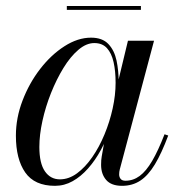

<svg xmlns="http://www.w3.org/2000/svg" viewBox="-20 -592 586 622"><path d="M158 10Q92 10 61.8 -33.2Q31.5 -76.5 31.5 -152.5Q31.5 -210 53 -266.2Q74.5 -322.5 110 -368.5Q145.5 -414.5 188.8 -442.2Q232 -470 275 -470Q311.5 -470 331 -449.5Q350.5 -429 357.5 -396Q364.5 -363 364.5 -325Q364.5 -291 357.8 -253Q351 -215 338 -177.5Q325 -140 306.8 -106.2Q288.5 -72.5 265.2 -46.2Q242 -20 215.2 -5Q188.5 10 158 10ZM174 -11Q203 -11 229.5 -30.5Q256 -50 278.8 -82.8Q301.5 -115.5 318.5 -156.5Q335.5 -197.5 345 -240.8Q354.5 -284 354.5 -324Q354.5 -361.5 348 -390.5Q341.5 -419.5 326.5 -436Q311.5 -452.5 285.5 -452.5Q259.5 -452.5 233.8 -430.5Q208 -408.5 185.5 -371.8Q163 -335 145.2 -290.5Q127.5 -246 117.5 -200.5Q107.5 -155 107.5 -116Q107.5 -63 125.5 -37Q143.5 -11 174 -11ZM375.5 10Q340.5 10 324 -9Q307.5 -28 307.5 -58Q307.5 -66.5 308 -73.2Q308.5 -80 309.5 -85L322.5 -158.5L347 -234.5L361 -321L394.5 -460H479L368 -43Q366 -35.5 366 -27Q366 -18.5 370.8 -12.5Q375.5 -6.5 386.5 -6.5Q411.5 -6.5 432.5 -22Q453.5 -37.5 473 -70.8Q492.5 -104 513 -157L525 -153Q503.5 -95.5 481.8 -59.5Q460 -23.5 434.5 -6.8Q409 10 375.5 10ZM196.5 -560V-572.5H436.5V-560Z"/></svg>

Font: Bodoni Moda 18pt
Style: Italic
Weight: 400
Italic angle: -13°
Designer: Owen Earl
Foundry: indestructible type
Version: Version 2.005